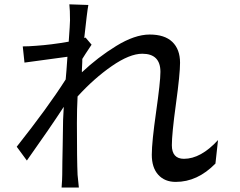

<svg xmlns="http://www.w3.org/2000/svg" viewBox="-20 -795 1087 869"><path d="M966.8 -161.1C915 -104.5 863.3 -76.2 812.5 -76.2C776.4 -76.2 757.8 -96.7 757.8 -137.7C757.8 -170.9 763.7 -233.4 776.4 -325.2C789.1 -417 794.9 -478.5 794.9 -510.7C794.9 -551.8 783.2 -583 759.8 -605.5C736.3 -627.9 702.1 -638.7 657.2 -638.7C612.3 -638.7 561.5 -621.1 505.9 -586.9C450.2 -552.7 398.4 -512.7 350.6 -467.8C350.6 -474.6 350.6 -484.4 351.6 -498C352.5 -511.7 352.5 -521.5 352.5 -528.3C358.4 -538.1 372.1 -559.6 394.5 -592.8L367.2 -625L361.3 -623C370.1 -703.1 376 -752.9 379.9 -772.5L293.9 -775.4C295.9 -758.8 296.9 -734.4 296.9 -703.1C296.9 -692.4 294.9 -660.2 291 -606.4C236.3 -596.7 187.5 -590.8 144.5 -587.9C121.1 -585.9 100.6 -585 83 -585L90.8 -511.7C162.1 -521.5 226.6 -530.3 285.2 -538.1C282.2 -491.2 279.3 -457 277.3 -435.5C222.7 -349.6 148.4 -248 55.7 -130.9L101.6 -68.4C170.9 -166 226.6 -247.1 268.6 -311.5C266.6 -280.3 265.6 -260.7 265.6 -253.9C265.6 -226.6 264.6 -187.5 263.7 -135.7C262.7 -84 261.7 -40 261.7 -3.9C261.7 8.8 260.7 28.3 258.8 53.7H336.9C335 36.1 333 16.6 331.1 -3.9C329.1 -46.9 328.1 -125 328.1 -238.3C328.1 -280.3 329.1 -320.3 331.1 -358.4C380.9 -413.1 432.6 -459 486.3 -496.1C540 -533.2 585.9 -551.8 624 -551.8C678.7 -551.8 706.1 -524.4 706.1 -469.7C706.1 -438.5 699.2 -377.9 686.5 -288.1C673.8 -198.2 667 -133.8 667 -94.7C667 -55.7 676.8 -25.4 696.3 -3.9C715.8 17.6 742.2 28.3 775.4 28.3C840.8 28.3 900.4 1 955.1 -54.7Z"/></svg>

Font: Gen Shin Gothic P Normal
Style: Regular
Weight: 300
Designer: [Source Han Sans]
Ryoko NISHIZUKA  (kana & ideographs); Paul D. Hunt (Latin, Greek & Cyrillic); Wenlong ZHANG  (bopomofo
Version: Version 1.002.20150607